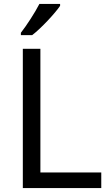

<svg xmlns="http://www.w3.org/2000/svg" viewBox="-20 -964 564 984"><path d="M288 -934V-944H182C159 -899 116 -833 87 -796V-784H145C192 -820 263 -897 288 -934ZM97 0H499V-80H187V-714H97Z"/></svg>

Font: Noto Sans Lycian
Style: Regular
Weight: 400
Designer: Monotype Design Team
Foundry: Monotype Imaging Inc.
Version: Version 2.002